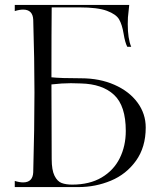

<svg xmlns="http://www.w3.org/2000/svg" viewBox="-20 -760 647 780"><path d="M572 -242Q572 -162 532.5 -107Q493 -52 430.5 -26Q368 0 299 0H40V-25Q59 -19 74 -19Q113 -19 115 -60Q120 -240 120 -385Q120 -517 115 -680Q113 -721 74 -721Q59 -721 40 -715V-740H505L502 -711Q499 -692 499 -662Q499 -603 513 -570H497Q488 -587 482 -624Q476 -660 464 -681Q452 -702 414.5 -716Q377 -730 302 -730H190Q189 -638 189 -446Q226 -442 309 -442Q385 -442 445 -415.5Q505 -389 538.5 -343.5Q572 -298 572 -242ZM491 -228Q491 -330 443.5 -374.5Q396 -419 308 -421L268 -422Q232 -422 189 -417L190 -114Q190 -69 201.5 -46Q213 -23 230.5 -16.5Q248 -10 273 -10Q344 -10 393 -39Q442 -68 466.5 -117.5Q491 -167 491 -228Z"/></svg>

Font: Viaoda Libre
Style: Regular
Weight: 400
Designer: Gydient
Version: Version 2.000